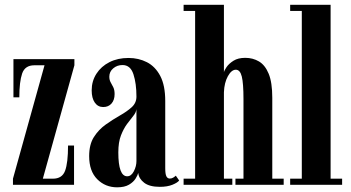

<svg xmlns="http://www.w3.org/2000/svg" viewBox="-20 -770 1461 800"><path d="M34 0V-25.5L165.5 -498H123Q84 -498 72.2 -463.5Q60.5 -429 60.5 -364.5H36V-523.5H290V-498L158.5 -25.5H200.5Q239 -25.5 251.2 -58.5Q263.5 -91.5 263.5 -163.5H288.5V0Z M468 10.5Q419 10.5 385.2 -23.2Q351.5 -57 351.5 -119.5Q351.5 -168 371.2 -199Q391 -230 420.5 -251Q450 -272 479.2 -288.5Q508.5 -305 528.5 -323Q548.5 -341 548.5 -367.5Q548.5 -422 536 -460.5Q523.5 -499 490.5 -499Q468 -499 451.8 -485.2Q435.5 -471.5 435.5 -450.5Q435.5 -437 441 -427.2Q446.5 -417.5 452 -406.5Q457.5 -395.5 457.5 -378Q457.5 -353.5 444.8 -338.8Q432 -324 410 -324Q388 -324 375 -342.5Q362 -361 362 -393.5Q362 -432 381.8 -462.8Q401.5 -493.5 436 -511Q470.5 -528.5 515.5 -528.5Q557.5 -528.5 592.2 -510.8Q627 -493 647.8 -453.5Q668.5 -414 668.5 -349V-69Q668.5 -45 673.2 -35.5Q678 -26 687.5 -26Q695.5 -26 702.2 -30.2Q709 -34.5 712.5 -38L726.5 -18Q720 -9 698.5 -0.2Q677 8.5 646 8.5Q603 8.5 580.8 -8.5Q558.5 -25.5 556 -49.5Q554 -40.5 545 -26Q536 -11.5 517.5 -0.5Q499 10.5 468 10.5ZM510 -35.5Q527 -35.5 537.8 -56.5Q548.5 -77.5 548.5 -99V-315.5Q547 -301 535.2 -286.8Q523.5 -272.5 509.2 -253.2Q495 -234 484 -205.8Q473 -177.5 473 -135Q473 -35.5 510 -35.5Z M745 0V-25.5H793V-724.5H745V-750H913V-469Q914.5 -476.5 924.2 -490.8Q934 -505 953 -517Q972 -529 1002 -529Q1033.5 -529 1059 -514Q1084.5 -499 1099.5 -462.8Q1114.5 -426.5 1114.5 -362.5V-25.5H1162V0H961V-25.5H994.5V-356.5Q994.5 -422.5 987.5 -451Q980.5 -479.5 962.5 -479.5Q944.5 -479.5 929.5 -452.5Q914.5 -425.5 913 -385.5V-25.5H948V0Z M1189 0V-25.5H1237.5V-724.5H1189V-750H1357.5V-25.5H1405.5V0Z"/></svg>

Font: Imbue 50pt
Style: Bold
Weight: 700
Designer: Tyler Finck
Foundry: Etcetera Type Company
Version: Version 1.102; ttfautohint (v1.8.3)